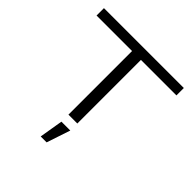

<svg xmlns="http://www.w3.org/2000/svg" viewBox="-249 -961 1434 1434"><g transform="rotate(45 468.0 -244.0)"><path d="M420.9 0V-671.9H45.9V-750H889.6V-671.9H514.6V0ZM514.6 74.2 452.1 261.7H389.6L420.9 74.2Z"/></g></svg>

Font: Michroma
Style: Regular
Weight: 400
Designer: Vernon Adams
Foundry: Vernon Adams
Version: Version 1.100; ttfautohint (v1.8.4.7-5d5b);gftools[0.9.29]